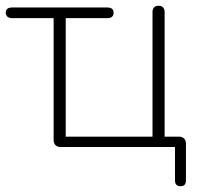

<svg xmlns="http://www.w3.org/2000/svg" viewBox="-23 -510 699 666"><path d="M603 136Q594 136 589 131Q584 126 584 116V0H188Q176 0 169.5 -6.5Q163 -13 163 -25V-447H19Q9 -447 3 -452Q-3 -457 -3 -466Q-3 -484 19 -484H349Q360 -484 365.5 -479.5Q371 -475 371 -466Q371 -447 349 -447H205V-36H506V-468Q506 -479 511.5 -484.5Q517 -490 527 -490Q537 -490 542.5 -484.5Q548 -479 548 -468V-17L529 -36H597Q609 -36 615.5 -29.5Q622 -23 622 -11V116Q622 136 603 136Z"/></svg>

Font: Nunito ExtraLight
Style: Regular
Weight: 200
Designer: Vernon Adams
Foundry: Vernon Adams
Version: Version 3.602;April 4, 2023;FontCreator 14.0.0.2856 64-bit